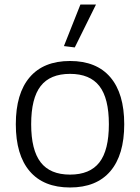

<svg xmlns="http://www.w3.org/2000/svg" viewBox="-20 -820 620 850"><path d="M263 -616 336 -800H405L311 -610ZM290 10Q173 10 111.5 -62Q50 -134 50 -270Q50 -406 111.5 -478Q173 -550 290 -550Q407 -550 468.5 -478Q530 -406 530 -270Q530 -134 468.5 -62Q407 10 290 10ZM290 -47Q378 -47 420 -101Q462 -155 462 -270Q462 -385 420 -439Q378 -493 290 -493Q202 -493 160 -439Q118 -385 118 -270Q118 -156 160 -101.5Q202 -47 290 -47Z"/></svg>

Font: Encode Sans Normal
Style: Light
Weight: 300
Designer: Pablo Impallari, Andres Torresi
Foundry: Pablo Impallari, Andres Torresi
Version: Version 1.000; ttfautohint (v1.00) -l 8 -r 50 -G 200 -x 14 -